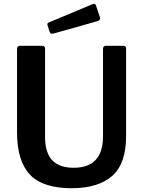

<svg xmlns="http://www.w3.org/2000/svg" viewBox="-20 -984 757 1014"><path d="M358 10Q205 10 137.5 -62.5Q70 -135 70 -283V-724Q70 -733 74 -737.5Q78 -742 84 -742H204Q218 -742 218 -726V-261Q218 -177 256 -137.5Q294 -98 369 -98Q524 -98 524 -264V-725Q524 -742 538 -742H633Q646 -742 646 -726V-265Q646 -120 572.5 -55Q499 10 358 10ZM507 -895 509 -887Q509 -877 494 -872L263 -807Q260 -806 255 -806Q246 -806 242 -816L232 -847Q230 -853 230 -855Q230 -862 237 -865L471 -963Q473 -964 476 -964Q483 -964 487 -955Z"/></svg>

Font: n
Style: Regular
Weight: 600
Designer: Pablo Impallari, Rodrigo Fuenzalida
Foundry: Impallari Type
Version: Version 1.002; ttfautohint (v1.5)